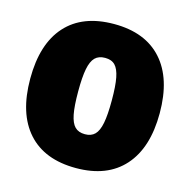

<svg xmlns="http://www.w3.org/2000/svg" viewBox="-105 -811 910 921"><g transform="rotate(15 350.0 -350.5)"><path d="M672 -351Q672 -179 589 -86Q506 7 351 7Q195 7 112 -85.5Q29 -178 29 -351Q29 -524 112 -616Q195 -708 351 -708Q506 -708 589 -615.5Q672 -523 672 -351ZM267 -351Q267 -279 275 -238Q283 -197 301 -179Q319 -161 351 -161Q382 -161 400 -179Q418 -197 426 -238Q434 -279 434 -351Q434 -423 426 -463.5Q418 -504 400.5 -522Q383 -540 351 -540Q319 -540 301 -522Q283 -504 275 -463.5Q267 -423 267 -351Z"/></g></svg>

Font: TypoPRO Montserrat Alternates
Style: Regular
Weight: 900
Designer: Julieta Ulanovsky
Foundry: Julieta Ulanovsky
Version: Version 6.001